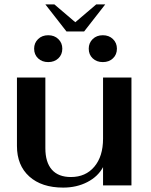

<svg xmlns="http://www.w3.org/2000/svg" viewBox="-20 -842 686 872"><path d="M57 -179V-490H186V-169Q186 -105 215.5 -71.5Q245 -38 302 -38Q369 -38 408.5 -85Q448 -132 448 -212V-490H577V0H448V-83Q425 -40 376.5 -15Q328 10 267 10Q169 10 113 -40.5Q57 -91 57 -179ZM186 -822H227L322 -741L417 -822H458L362 -699H282ZM135 -621Q135 -647 153 -664.5Q171 -682 199 -682Q227 -682 245 -664.5Q263 -647 263 -621Q263 -594 245 -577Q227 -560 199 -560Q171 -560 153 -577Q135 -594 135 -621ZM383 -621Q383 -647 401 -664.5Q419 -682 447 -682Q475 -682 493 -664.5Q511 -647 511 -621Q511 -594 493 -577Q475 -560 447 -560Q419 -560 401 -577Q383 -594 383 -621Z"/></svg>

Font: Fahkwang SemiBold
Style: Regular
Weight: 600
Designer: Suppakit Chalermlarp | Katatrad Co.,Ltd.
Foundry: Cadson Demak Co.,Ltd.
Version: Version 1.000; ttfautohint (v1.6)